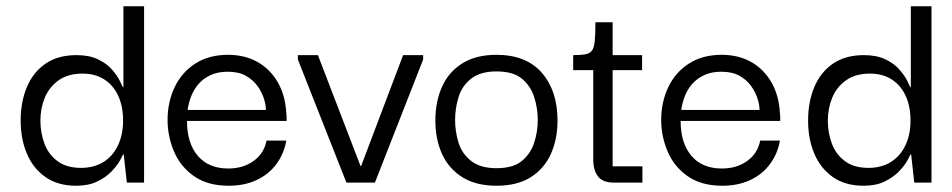

<svg xmlns="http://www.w3.org/2000/svg" viewBox="-20 -583 3041 613"><path d="M223 10Q165 10 125.5 -17.5Q86 -45 66 -92Q46 -139 46 -198Q46 -259 66.5 -306.5Q87 -354 126.5 -380.5Q166 -407 224 -407Q265 -407 293 -393.5Q321 -380 337.5 -361Q354 -342 362 -326Q370 -310 372 -305H374V-563H440V0H385L375 -90H373Q371 -85 362 -69Q353 -53 335.5 -35Q318 -17 290.5 -3.5Q263 10 223 10ZM239 -47Q279 -47 309 -65Q339 -83 356 -117.5Q373 -152 373 -198Q373 -244 357 -278Q341 -312 312 -330Q283 -348 244 -348Q197 -348 167 -326.5Q137 -305 123 -271Q109 -237 109 -198Q109 -160 121.5 -125.5Q134 -91 163 -69Q192 -47 239 -47Z M710 10Q643 10 599.5 -20.5Q556 -51 535.5 -99.5Q515 -148 515 -200Q515 -257 537.5 -304.5Q560 -352 603.5 -380Q647 -408 708 -408Q761 -408 801.5 -385.5Q842 -363 866.5 -321Q891 -279 894 -222Q895 -218 895 -210.5Q895 -203 895 -197H577Q577 -126 611.5 -85.5Q646 -45 709 -45Q756 -45 789.5 -69Q823 -93 831 -134H894Q887 -93 863 -60Q839 -27 800 -8.5Q761 10 710 10ZM579 -232H829Q829 -248 822.5 -268.5Q816 -289 802 -308.5Q788 -328 765 -341Q742 -354 707 -354Q676 -354 653 -343.5Q630 -333 614.5 -315.5Q599 -298 590.5 -276Q582 -254 579 -232Z M1267 -407H1331V-393L1177 0H1086L931 -393V-407H995L1131 -53H1133Z M1565 10Q1500 10 1456.5 -17Q1413 -44 1391.5 -91Q1370 -138 1370 -198Q1370 -259 1391.5 -306.5Q1413 -354 1456.5 -381Q1500 -408 1565 -408Q1660 -408 1710 -350.5Q1760 -293 1760 -198Q1760 -139 1739 -92Q1718 -45 1675 -17.5Q1632 10 1565 10ZM1565 -46Q1618 -46 1646 -69Q1674 -92 1685.5 -127.5Q1697 -163 1697 -200Q1697 -237 1685.5 -273Q1674 -309 1646 -332Q1618 -355 1565 -355Q1514 -355 1484.5 -332Q1455 -309 1444 -273Q1433 -237 1433 -200Q1433 -163 1444 -127.5Q1455 -92 1484.5 -69Q1514 -46 1565 -46Z M1940 0Q1904 0 1889 -20Q1874 -40 1874 -75V-368H1936V-52H2031V0ZM1810 -359V-407Q1834 -407 1848.5 -409.5Q1863 -412 1870 -421.5Q1877 -431 1879 -453Q1881 -475 1881 -512H1936V-407H2030V-359Z M2286 10Q2219 10 2175.5 -20.5Q2132 -51 2111.5 -99.5Q2091 -148 2091 -200Q2091 -257 2113.5 -304.5Q2136 -352 2179.5 -380Q2223 -408 2284 -408Q2337 -408 2377.5 -385.5Q2418 -363 2442.5 -321Q2467 -279 2470 -222Q2471 -218 2471 -210.5Q2471 -203 2471 -197H2153Q2153 -126 2187.5 -85.5Q2222 -45 2285 -45Q2332 -45 2365.5 -69Q2399 -93 2407 -134H2470Q2463 -93 2439 -60Q2415 -27 2376 -8.5Q2337 10 2286 10ZM2155 -232H2405Q2405 -248 2398.5 -268.5Q2392 -289 2378 -308.5Q2364 -328 2341 -341Q2318 -354 2283 -354Q2252 -354 2229 -343.5Q2206 -333 2190.5 -315.5Q2175 -298 2166.5 -276Q2158 -254 2155 -232Z M2737 10Q2679 10 2639.5 -17.5Q2600 -45 2580 -92Q2560 -139 2560 -198Q2560 -259 2580.5 -306.5Q2601 -354 2640.5 -380.5Q2680 -407 2738 -407Q2779 -407 2807 -393.5Q2835 -380 2851.5 -361Q2868 -342 2876 -326Q2884 -310 2886 -305H2888V-563H2954V0H2899L2889 -90H2887Q2885 -85 2876 -69Q2867 -53 2849.5 -35Q2832 -17 2804.5 -3.5Q2777 10 2737 10ZM2753 -47Q2793 -47 2823 -65Q2853 -83 2870 -117.5Q2887 -152 2887 -198Q2887 -244 2871 -278Q2855 -312 2826 -330Q2797 -348 2758 -348Q2711 -348 2681 -326.5Q2651 -305 2637 -271Q2623 -237 2623 -198Q2623 -160 2635.5 -125.5Q2648 -91 2677 -69Q2706 -47 2753 -47Z"/></svg>

Font: Darker Grotesque Light Medium
Style: Regular
Weight: 500
Version: Version 1.000;gftools[0.9.28]